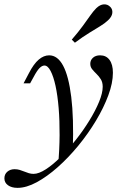

<svg xmlns="http://www.w3.org/2000/svg" viewBox="-89 -684 592 896"><path d="M-7.3 192.7Q-34.7 192.7 -51.6 180.6Q-68.5 168.5 -68.5 148.4Q-68.5 129 -54.8 117.3Q-41.1 105.6 -21 105.6Q-8.1 105.6 2.8 108.9Q13.7 112.1 24.2 116.5Q34.7 121 45.6 124.2Q56.5 127.4 67.7 127.4Q91.9 127.4 125 106Q158.1 84.7 194.4 48.4Q230.6 12.1 265.3 -31.9Q300 -75.8 328.2 -121.8Q356.5 -167.7 373.4 -208.9Q390.3 -250 390.3 -279Q390.3 -300 381.5 -314.1Q372.6 -328.2 361.3 -339.1Q350 -350 341.1 -360.9Q332.3 -371.8 332.3 -386.3Q332.3 -403.2 344.8 -414.5Q357.3 -425.8 378.2 -425.8Q406.5 -425.8 422.2 -404.4Q437.9 -383.1 437.9 -344.4Q437.9 -296.8 416.5 -239.1Q395.2 -181.5 358.9 -121Q322.6 -60.5 276.6 -4.4Q230.6 51.6 180.6 96Q130.6 140.3 82.3 166.5Q33.9 192.7 -7.3 192.7ZM182.3 84.7Q188.7 14.5 189.1 -53.2Q189.5 -121 184.7 -179.8Q179.8 -238.7 170.2 -283.1Q160.5 -327.4 147.2 -352.8Q133.9 -378.2 118.5 -378.2Q107.3 -378.2 95.6 -366.5Q83.9 -354.8 68.5 -325.8L51.6 -295.2H21L46 -342.7Q68.5 -386.3 91.9 -406Q115.3 -425.8 140.3 -425.8Q179.8 -425.8 205.6 -377.4Q231.5 -329 243.5 -231.5Q255.6 -133.9 250.8 12.9Q240.3 25.8 229.8 37.5Q219.4 49.2 207.7 60.9Q196 72.6 182.3 84.7ZM260.5 -484.7 246 -499.2Q277.4 -535.5 297.6 -563.3Q317.7 -591.1 332.3 -611.7Q346.8 -632.3 360.5 -646Q378.2 -662.9 396 -663.7Q413.7 -664.5 425.8 -651.6Q437.1 -640.3 435.1 -623Q433.1 -605.6 414.5 -588.7Q400 -575 378.2 -561.7Q356.5 -548.4 327.4 -530.6Q298.4 -512.9 260.5 -484.7Z"/></svg>

Font: Playfair 12pt Light
Style: Italic
Weight: 300
Italic angle: -15.6°
Designer: Claus Eggers Sørensen
Foundry: Claus Eggers Sørensen
Version: Version 2.000;gftools[0.9.28]